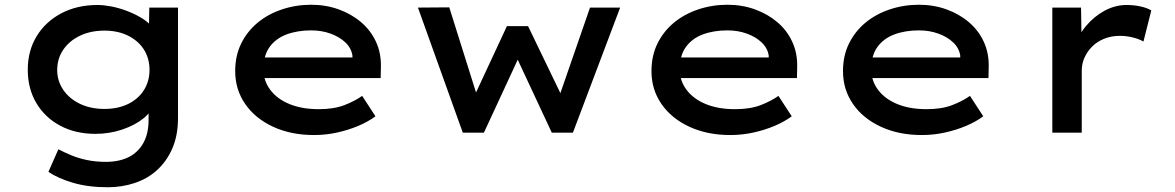

<svg xmlns="http://www.w3.org/2000/svg" viewBox="-20 -559 4951 809"><path d="M434 230Q351 230 287 211Q223 192 184 165L226 70Q249 82 278.5 94.5Q308 107 345 115Q382 123 426 123Q482 123 522 103Q562 83 584 43.5Q606 4 606 -53V-124L624 -117Q619 -88 583.5 -59.5Q548 -31 494.5 -13Q441 5 382 5Q298 5 233.5 -29.5Q169 -64 133 -125Q97 -186 97 -265Q97 -345 134.5 -406.5Q172 -468 238.5 -503Q305 -538 391 -538Q416 -538 448 -532Q480 -526 512 -514Q544 -502 571 -486.5Q598 -471 615 -452.5Q632 -434 633 -413L607 -405L609 -527H730V-62Q730 11 706.5 65.5Q683 120 642.5 157Q602 194 548 212Q494 230 434 230ZM420 -100Q477 -100 520 -121Q563 -142 586.5 -179.5Q610 -217 610 -264Q610 -313 586.5 -350Q563 -387 520 -408.5Q477 -430 420 -430Q362 -430 317 -408.5Q272 -387 246.5 -349.5Q221 -312 221 -264Q221 -218 246.5 -180.5Q272 -143 317 -121.5Q362 -100 420 -100Z M1303 10Q1206 10 1130.5 -25Q1055 -60 1013 -121Q971 -182 971 -259Q971 -324 996 -375Q1021 -426 1064.5 -462.5Q1108 -499 1167 -519Q1226 -539 1291 -539Q1353 -539 1407 -519.5Q1461 -500 1501.5 -465.5Q1542 -431 1564 -383.5Q1586 -336 1585 -279L1584 -230H1067L1044 -317H1481L1465 -303V-325Q1460 -357 1435 -380.5Q1410 -404 1372.5 -417.5Q1335 -431 1291 -431Q1233 -431 1187.5 -414Q1142 -397 1116 -361Q1090 -325 1090 -268Q1090 -218 1119.5 -179.5Q1149 -141 1201 -120Q1253 -99 1323 -99Q1387 -99 1431 -116Q1475 -133 1506 -155L1562 -69Q1531 -46 1489.5 -28.5Q1448 -11 1400.5 -0.5Q1353 10 1303 10Z M1930 0 1741 -527 1873 -528 1995 -140 1973 -142 2116 -449H2205L2353 -142L2332 -140L2466 -527H2593L2394 0H2305L2135 -364L2190 -369L2019 0Z M3057 10Q2960 10 2884.5 -25Q2809 -60 2767 -121Q2725 -182 2725 -259Q2725 -324 2750 -375Q2775 -426 2818.5 -462.5Q2862 -499 2921 -519Q2980 -539 3045 -539Q3107 -539 3161 -519.5Q3215 -500 3255.5 -465.5Q3296 -431 3318 -383.5Q3340 -336 3339 -279L3338 -230H2821L2798 -317H3235L3219 -303V-325Q3214 -357 3189 -380.5Q3164 -404 3126.5 -417.5Q3089 -431 3045 -431Q2987 -431 2941.5 -414Q2896 -397 2870 -361Q2844 -325 2844 -268Q2844 -218 2873.5 -179.5Q2903 -141 2955 -120Q3007 -99 3077 -99Q3141 -99 3185 -116Q3229 -133 3260 -155L3316 -69Q3285 -46 3243.5 -28.5Q3202 -11 3154.5 -0.5Q3107 10 3057 10Z M3864 10Q3767 10 3691.5 -25Q3616 -60 3574 -121Q3532 -182 3532 -259Q3532 -324 3557 -375Q3582 -426 3625.5 -462.5Q3669 -499 3728 -519Q3787 -539 3852 -539Q3914 -539 3968 -519.5Q4022 -500 4062.5 -465.5Q4103 -431 4125 -383.5Q4147 -336 4146 -279L4145 -230H3628L3605 -317H4042L4026 -303V-325Q4021 -357 3996 -380.5Q3971 -404 3933.5 -417.5Q3896 -431 3852 -431Q3794 -431 3748.5 -414Q3703 -397 3677 -361Q3651 -325 3651 -268Q3651 -218 3680.5 -179.5Q3710 -141 3762 -120Q3814 -99 3884 -99Q3948 -99 3992 -116Q4036 -133 4067 -155L4123 -69Q4092 -46 4050.5 -28.5Q4009 -11 3961.5 -0.5Q3914 10 3864 10Z M4414 0V-527H4535L4538 -342L4508 -359Q4522 -409 4556 -449.5Q4590 -490 4634.5 -514Q4679 -538 4727 -538Q4757 -538 4785 -532Q4813 -526 4831 -515L4798 -384Q4779 -395 4752 -401.5Q4725 -408 4699 -408Q4663 -408 4633 -396Q4603 -384 4582 -363Q4561 -342 4549.5 -316Q4538 -290 4538 -262V0Z"/></svg>

Font: Lexend Mega Medium
Style: Regular
Weight: 500
Version: Version 1.007